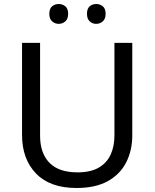

<svg xmlns="http://www.w3.org/2000/svg" viewBox="-20 -928 771 958"><path d="M640 -252Q640 -178 610 -118.5Q580 -59 518.5 -24.5Q457 10 362 10Q229 10 159.5 -62.5Q90 -135 90 -254V-714H180V-251Q180 -164 226.5 -116Q273 -68 367 -68Q432 -68 472.5 -91.5Q513 -115 532 -156.5Q551 -198 551 -252V-714H640ZM226 -859Q226 -885 240 -896.5Q254 -908 273 -908Q292 -908 306 -896.5Q320 -885 320 -859Q320 -834 306 -821.5Q292 -809 273 -809Q254 -809 240 -821.5Q226 -834 226 -859ZM414 -859Q414 -885 427.5 -896.5Q441 -908 460 -908Q479 -908 493 -896.5Q507 -885 507 -859Q507 -834 493 -821.5Q479 -809 460 -809Q441 -809 427.5 -821.5Q414 -834 414 -859Z"/></svg>

Font: Noto Sans Myanmar
Style: Regular
Weight: 400
Designer: Monotype Design Team
Foundry: Monotype Imaging Inc.
Version: Version 2.107